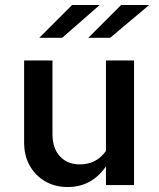

<svg xmlns="http://www.w3.org/2000/svg" viewBox="-20 -744 640 772"><path d="M252 8Q201 8 161.5 -15Q122 -38 99.5 -78Q77 -118 77 -171V-501H191V-204Q191 -148 221 -115.5Q251 -83 301 -83Q334 -83 360.5 -96.5Q387 -110 406 -137V-501H519V0H406V-75Q349 8 252 8ZM138 -592 270 -724H381L230 -592ZM335 -592 467 -724H580L423 -592Z"/></svg>

Font: Red Hat Mono SemiBold
Style: Regular
Weight: 600
Monospace: yes
Designer: Pentagram, MCKL
Foundry: Pentagram, MCKL
Version: Version 1.023